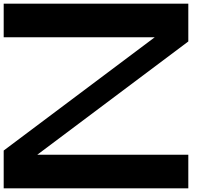

<svg xmlns="http://www.w3.org/2000/svg" viewBox="-20 -820 1140 1040"><path d="M818.2 -618.2 0 -4.6V200H1000V18.2H181.8L1000 -595.4V-800H0V-618.2Z"/></svg>

Font: Kubos
Style: Light
Weight: 300
Version: Version 001.000